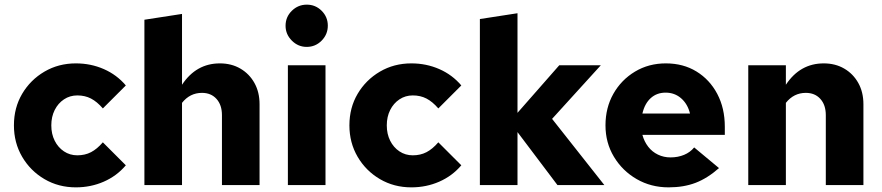

<svg xmlns="http://www.w3.org/2000/svg" viewBox="-20 -797 3798 827"><path d="M307 10Q232 10 171.5 -25.5Q111 -61 75.5 -121.5Q40 -182 40 -257Q40 -333 75.5 -393Q111 -453 171.5 -488.5Q232 -524 307 -524Q371 -524 427 -499.5Q483 -475 522 -429L423 -330Q398 -359 372 -372.5Q346 -386 313 -386Q281 -386 255.5 -369Q230 -352 215.5 -323Q201 -294 201 -257Q201 -220 215.5 -191Q230 -162 255.5 -145Q281 -128 313 -128Q346 -128 372 -141.5Q398 -155 423 -184L522 -85Q483 -39 427 -14.5Q371 10 307 10Z M602 0V-712L764 -737V-432Q825 -524 927 -524Q977 -524 1015.5 -501.5Q1054 -479 1076 -439.5Q1098 -400 1098 -348V0H936V-301Q936 -345 912.5 -371Q889 -397 850 -397Q798 -397 764 -354V0Z M1220 0V-516H1382V0ZM1301 -595Q1264 -595 1237 -622.1Q1210 -649.2 1210 -686Q1210 -724 1237 -750.5Q1264 -777 1301.5 -777Q1339 -777 1365.5 -750.5Q1392 -724 1392 -686.5Q1392 -649 1365.4 -622Q1338.8 -595 1301 -595Z M1752 10Q1677 10 1616.5 -25.5Q1556 -61 1520.5 -121.5Q1485 -182 1485 -257Q1485 -333 1520.5 -393Q1556 -453 1616.5 -488.5Q1677 -524 1752 -524Q1816 -524 1872 -499.5Q1928 -475 1967 -429L1868 -330Q1843 -359 1817 -372.5Q1791 -386 1758 -386Q1726 -386 1700.5 -369Q1675 -352 1660.5 -323Q1646 -294 1646 -257Q1646 -220 1660.5 -191Q1675 -162 1700.5 -145Q1726 -128 1758 -128Q1791 -128 1817 -141.5Q1843 -155 1868 -184L1967 -85Q1928 -39 1872 -14.5Q1816 10 1752 10Z M2047 0V-715L2209 -740V-311L2389 -516H2568L2358 -285L2583 0H2381L2209 -228V0Z M2860 10Q2784 10 2722.5 -25.5Q2661 -61 2624.5 -121.5Q2588 -182 2588 -257Q2588 -333 2622 -393Q2656 -453 2715 -488.5Q2774 -524 2848 -524Q2923 -524 2980 -489Q3037 -454 3069.5 -392.5Q3102 -331 3102 -251V-216H2747Q2755 -187 2772 -165Q2789 -143 2814 -131Q2839 -119 2868 -119Q2900 -119 2926.5 -130Q2953 -141 2970 -162L3077 -73Q3027 -29 2976 -9.5Q2925 10 2860 10ZM2747 -308H2952Q2942 -349 2914 -373.5Q2886 -398 2847 -398Q2809 -398 2783 -374.5Q2757 -351 2747 -308Z M3203 0V-516H3365V-432Q3426 -524 3528 -524Q3578 -524 3616.5 -501.5Q3655 -479 3677 -439.5Q3699 -400 3699 -348V0H3537V-301Q3537 -345 3513.5 -371Q3490 -397 3451 -397Q3399 -397 3365 -354V0Z"/></svg>

Font: Red Hat Text VF
Style: Regular
Weight: 400
Designer: Pentagram, MCKL
Foundry: Pentagram, MCKL
Version: Version 1.023